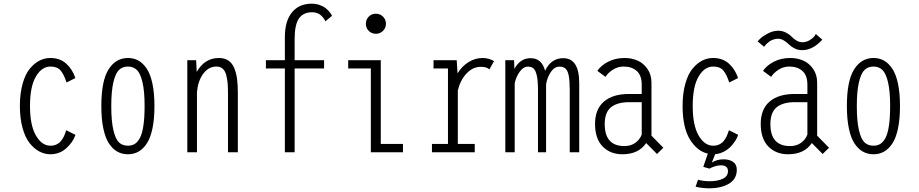

<svg xmlns="http://www.w3.org/2000/svg" viewBox="-20 -827 4990 1043"><path d="M390 -94.5Q377 -55 340.5 -22Q304 11 253.5 11Q223 11 194.5 -3.8Q166 -18.5 141.8 -48.5Q117.5 -78.5 102.8 -130.8Q88 -183 88 -251Q88 -319.5 102.8 -372Q117.5 -424.5 142 -454Q166.5 -483.5 194.5 -497.8Q222.5 -512 253.5 -512Q305.5 -512 339.5 -481.5Q373.5 -451 389.5 -403L341.5 -379Q326.5 -424.5 308.5 -445Q290.5 -465.5 254 -465.5Q207 -465.5 175 -411.2Q143 -357 143 -251Q143 -146 175.2 -90.8Q207.5 -35.5 254 -35.5Q273 -35.5 288 -42.8Q303 -50 313 -63.2Q323 -76.5 328.8 -89.5Q334.5 -102.5 340 -119.5Z M530.5 -251Q530.5 -388 569.8 -450Q609 -512 675 -512Q706.5 -512 731.8 -498Q757 -484 777 -454.2Q797 -424.5 808 -373Q819 -321.5 819 -251Q819 -180 808 -128.2Q797 -76.5 777 -46.8Q757 -17 731.8 -3Q706.5 11 675 11Q643.5 11 618 -3Q592.5 -17 572.5 -46.8Q552.5 -76.5 541.5 -128.2Q530.5 -180 530.5 -251ZM675 -35.5Q696.5 -35.5 712.5 -45.5Q728.5 -55.5 740.8 -79.2Q753 -103 759.2 -145.8Q765.5 -188.5 765.5 -251Q765.5 -332 754 -380.5Q742.5 -429 723.2 -447.2Q704 -465.5 675 -465.5Q645.5 -465.5 626.5 -447.2Q607.5 -429 596 -380.5Q584.5 -332 584.5 -251Q584.5 -168.5 596 -119.8Q607.5 -71 626.5 -53.2Q645.5 -35.5 675 -35.5Z M997.5 0V-500H1045.5L1048.5 -436.5Q1092 -512 1169 -512Q1199.5 -512 1220 -498.5Q1240.5 -485 1251.8 -458.8Q1263 -432.5 1267.5 -400.2Q1272 -368 1272 -324V0H1218.5V-319.5Q1218.5 -353 1216.5 -375.8Q1214.5 -398.5 1208.5 -420.8Q1202.5 -443 1189.2 -454.2Q1176 -465.5 1155.5 -465.5Q1113 -465.5 1084.2 -426.5Q1055.5 -387.5 1050 -328V0Z M1424.5 -500H1527.5V-626Q1527.5 -713 1566.2 -760Q1605 -807 1673.5 -807Q1697 -807 1717.5 -799.5Q1738 -792 1751.2 -780.8Q1764.5 -769.5 1772.2 -759.5Q1780 -749.5 1783.5 -741L1747.5 -711Q1745 -717.5 1740.5 -724.2Q1736 -731 1727.5 -740Q1719 -749 1705.5 -754.8Q1692 -760.5 1675.5 -760.5Q1628 -760.5 1604.2 -727Q1580.5 -693.5 1580.5 -614.5V-500H1740.5V-455H1580.5V0H1527.5V-455H1424.5Z M2022 -643.5Q1999 -643.5 1983.2 -659.2Q1967.5 -675 1967.5 -698Q1967.5 -721 1983.2 -736.8Q1999 -752.5 2022 -752.5Q2044.5 -752.5 2060.5 -736.8Q2076.5 -721 2076.5 -698Q2076.5 -675 2060.5 -659.2Q2044.5 -643.5 2022 -643.5ZM2048.5 -45H2169V0H1994.5V-455H1871.5V-500H2048.5Z M2467 -45H2559V0H2326.5V-45H2413.5V-455H2335V-500H2461L2465.5 -428.5Q2489 -467 2525 -489.5Q2561 -512 2602.5 -512Q2621.5 -512 2638.8 -506.2Q2656 -500.5 2663.5 -494.5L2638.5 -450Q2624.5 -464 2592.5 -464Q2548.5 -464 2514.5 -428Q2480.5 -392 2467 -335.5Z M2725 0V-500H2772.5L2774.5 -453Q2806 -511 2862 -511Q2923.5 -511 2941 -442.5Q2973.5 -511 3039.5 -511Q3126.5 -511 3126.5 -375.5V0H3075V-338.5Q3075 -389 3069.5 -416.2Q3064 -443.5 3052.2 -454.2Q3040.5 -465 3019 -465Q2992 -465 2972.2 -435.8Q2952.5 -406.5 2946.5 -369V0H2902.5V-338.5Q2902.5 -388 2896.2 -416Q2890 -444 2878.8 -454.5Q2867.5 -465 2848.5 -465Q2822.5 -465 2802.2 -436Q2782 -407 2776 -373.5V0Z M3549 9.5 3490 -50Q3449.5 11 3361 11Q3295 11 3253.8 -31.2Q3212.5 -73.5 3212.5 -154Q3212.5 -234 3260.8 -275.2Q3309 -316.5 3396 -316.5H3466V-366.5Q3466 -417.5 3439 -441.5Q3412 -465.5 3368 -465.5Q3336.5 -465.5 3310 -448.8Q3283.5 -432 3269 -409.5L3225 -442Q3244.5 -471.5 3283.8 -491.8Q3323 -512 3373.5 -512Q3411.5 -512 3443.8 -497.8Q3476 -483.5 3497.5 -452.2Q3519 -421 3519 -377.5V-90L3583.5 -24.5ZM3372 -33.5Q3407 -33.5 3431.5 -51.2Q3456 -69 3466 -96V-272H3398Q3333 -272 3299 -244.2Q3265 -216.5 3265 -153Q3265 -33.5 3372 -33.5Z M3834 89 3800.5 79.5 3825 7.5Q3767 -5.5 3727.5 -70.2Q3688 -135 3688 -251Q3688 -319.5 3702.8 -372Q3717.5 -424.5 3742 -454Q3766.5 -483.5 3794.5 -497.8Q3822.5 -512 3853.5 -512Q3905.5 -512 3939.5 -481.5Q3973.5 -451 3989.5 -403L3941.5 -379Q3926.5 -424.5 3908.5 -445Q3890.5 -465.5 3854 -465.5Q3807 -465.5 3775 -411.2Q3743 -357 3743 -251Q3743 -146 3775.2 -90.8Q3807.5 -35.5 3854 -35.5Q3873 -35.5 3888 -42.8Q3903 -50 3913 -63.2Q3923 -76.5 3928.8 -89.5Q3934.5 -102.5 3940 -119.5L3990 -94.5Q3984.5 -78 3974 -61.5Q3963.5 -45 3948 -29.2Q3932.5 -13.5 3910.8 -2.5Q3889 8.5 3865 10.5L3847 56Q3874 38.5 3911 38.5Q3941.5 38.5 3962 52.2Q3982.5 66 3982.5 95Q3982.5 145.5 3940 170.8Q3897.5 196 3832 196Q3795 196 3758.5 187L3772 149.5Q3802.5 157.5 3834.5 157.5Q3878.5 157.5 3906.5 144Q3934.5 130.5 3934.5 103Q3934.5 71 3896 71Q3880.5 71 3862.5 76.8Q3844.5 82.5 3834 89Z M4337.5 -554.5Q4315 -554.5 4296 -564.2Q4277 -574 4265.8 -585.5Q4254.5 -597 4238.8 -606.8Q4223 -616.5 4207 -616.5Q4193 -616.5 4180.2 -612Q4167.5 -607.5 4158.8 -601Q4150 -594.5 4143.5 -588Q4137 -581.5 4134 -577L4131 -572.5L4096 -602Q4099 -607 4112 -619.2Q4125 -631.5 4152.5 -645.8Q4180 -660 4207.5 -660Q4230 -660 4249 -650.2Q4268 -640.5 4279.2 -628.8Q4290.5 -617 4306 -607.2Q4321.5 -597.5 4338 -597.5Q4360 -597.5 4378.5 -608.8Q4397 -620 4404.5 -631L4412 -642L4447 -611.5Q4395 -554.5 4337.5 -554.5ZM4449 9.5 4390 -50Q4349.5 11 4261 11Q4195 11 4153.8 -31.2Q4112.5 -73.5 4112.5 -154Q4112.5 -234 4160.8 -275.2Q4209 -316.5 4296 -316.5H4366V-366.5Q4366 -417.5 4339 -441.5Q4312 -465.5 4268 -465.5Q4236.5 -465.5 4210 -448.8Q4183.5 -432 4169 -409.5L4125 -442Q4144.5 -471.5 4183.8 -491.8Q4223 -512 4273.5 -512Q4311.5 -512 4343.8 -497.8Q4376 -483.5 4397.5 -452.2Q4419 -421 4419 -377.5V-90L4483.5 -24.5ZM4272 -33.5Q4307 -33.5 4331.5 -51.2Q4356 -69 4366 -96V-272H4298Q4233 -272 4199 -244.2Q4165 -216.5 4165 -153Q4165 -33.5 4272 -33.5Z M4580.5 -251Q4580.5 -388 4619.8 -450Q4659 -512 4725 -512Q4756.5 -512 4781.8 -498Q4807 -484 4827 -454.2Q4847 -424.5 4858 -373Q4869 -321.5 4869 -251Q4869 -180 4858 -128.2Q4847 -76.5 4827 -46.8Q4807 -17 4781.8 -3Q4756.5 11 4725 11Q4693.5 11 4668 -3Q4642.5 -17 4622.5 -46.8Q4602.5 -76.5 4591.5 -128.2Q4580.5 -180 4580.5 -251ZM4725 -35.5Q4746.5 -35.5 4762.5 -45.5Q4778.5 -55.5 4790.8 -79.2Q4803 -103 4809.2 -145.8Q4815.5 -188.5 4815.5 -251Q4815.5 -332 4804 -380.5Q4792.5 -429 4773.2 -447.2Q4754 -465.5 4725 -465.5Q4695.5 -465.5 4676.5 -447.2Q4657.5 -429 4646 -380.5Q4634.5 -332 4634.5 -251Q4634.5 -168.5 4646 -119.8Q4657.5 -71 4676.5 -53.2Q4695.5 -35.5 4725 -35.5Z"/></svg>

Font: League Mono Condensed UltraLight
Style: Regular
Weight: 200
Width: 1
Designer: Tyler Finck
Foundry: The League of Moveable Type / Tyler Finck
Version: Version 2.210